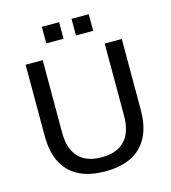

<svg xmlns="http://www.w3.org/2000/svg" viewBox="-129 -995 985 1107"><g transform="rotate(-15 364.0 -442.0)"><path d="M77 -280V-705H179V-273Q179 -176 225.5 -126Q272 -76 364 -76Q455 -76 502 -126Q549 -176 549 -273V-705H651V-280Q651 -139 577.5 -65.5Q504 8 364 8Q223 8 150 -65Q77 -138 77 -280ZM224 -892H327V-793H224ZM401 -892H504V-793H401Z"/></g></svg>

Font: wassup Sans
Style: Medium
Weight: 600
Version: Version 2.001